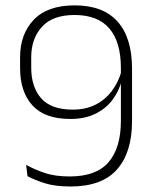

<svg xmlns="http://www.w3.org/2000/svg" viewBox="-20 -668 560 698"><path d="M251.5 -648.5Q355 -648.5 407.5 -589.5Q460 -530.5 460 -418.5V-228Q460 -113.5 405.2 -51.8Q350.5 10 236.5 10Q180 10 142.5 -2Q105 -14 80 -27.5L75 -68.5Q107 -51 144 -38.8Q181 -26.5 233.5 -26.5Q330 -26.5 374.8 -78.5Q419.5 -130.5 419.5 -229V-420.5Q419.5 -515.5 377.5 -564.5Q335.5 -613.5 251 -613.5Q171 -613.5 132.2 -570.2Q93.5 -527 93.5 -460V-422.5Q93.5 -352 129.5 -310.8Q165.5 -269.5 245 -269.5Q291 -269.5 326.2 -287Q361.5 -304.5 385.8 -336.2Q410 -368 422 -410L431.5 -377.5H423Q413.5 -338 389.5 -305.8Q365.5 -273.5 327 -254.5Q288.5 -235.5 235.5 -235.5Q143 -235.5 98 -284.8Q53 -334 53 -420.5V-460Q53 -544 102.8 -596.2Q152.5 -648.5 251.5 -648.5Z"/></svg>

Font: Anek Kannada Medium ExtraLight
Style: Regular
Weight: 250
Version: Version 1.003